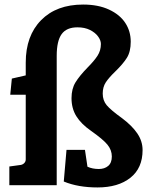

<svg xmlns="http://www.w3.org/2000/svg" viewBox="-20 -813 655 843"><path d="M606 -154Q606 -75 552.5 -32.5Q499 10 408 10Q323 10 260 -16L272 -155H353L364 -81Q386 -71 414 -71Q439 -71 455 -84.5Q471 -98 471 -126Q471 -154 452 -177.5Q433 -201 379 -239Q336 -269 315 -303Q294 -337 294 -382Q294 -423 311.5 -451.5Q329 -480 364 -516Q393 -545 408 -568Q423 -591 423 -620Q423 -636 410.5 -653Q398 -670 375 -681.5Q352 -693 320 -693Q272 -693 250.5 -663Q229 -633 229 -568V0H21V-82L72 -89Q81 -91 87 -97.5Q93 -104 93 -113V-397H25L32 -468L93 -482V-538Q93 -656 160.5 -724.5Q228 -793 345 -793Q411 -793 458.5 -771Q506 -749 530 -712.5Q554 -676 554 -630Q554 -586 537 -559Q520 -532 486 -499Q458 -472 444.5 -451.5Q431 -431 431 -402Q431 -372 448.5 -351Q466 -330 516 -294Q560 -261 583 -227Q606 -193 606 -154Z"/></svg>

Font: Enriqueta
Style: Bold
Weight: 700
Designer: Viviana Monsalve, Gustavo Ibarra
Foundry: 72Puntos
Version: Version 2.000